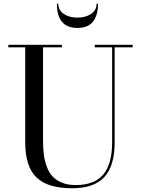

<svg xmlns="http://www.w3.org/2000/svg" viewBox="-20 -989 756 1024"><path d="M291 -969Q291 -934 320.5 -914.5Q350 -895 393 -895Q436 -895 465.5 -914.5Q495 -934 495 -969H503Q503 -944 498.2 -922.8Q493.5 -901.5 482 -882Q470.5 -862.5 447.8 -851.2Q425 -840 393 -840Q283.5 -840 283.5 -969ZM24.5 -750H310V-736.5H209.5V-240Q209.5 -197.5 213.8 -164.2Q218 -131 229.8 -99.5Q241.5 -68 260.8 -47.5Q280 -27 311.2 -14.5Q342.5 -2 384.5 -2Q481.5 -2 529.8 -57.2Q578 -112.5 578 -230V-736.5H485.5V-750H687.5V-736.5H591.5V-230Q591.5 -105 536.8 -45Q482 15 364.5 15Q234 15 174.2 -43Q114.5 -101 114.5 -230V-736.5H24.5Z"/></svg>

Font: Bodoni* 16pt
Style: Regular
Weight: 400
Version: Version 2.3